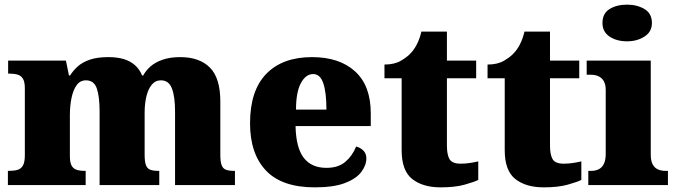

<svg xmlns="http://www.w3.org/2000/svg" viewBox="-20 -797 2918 827"><path d="M14 0V-61H18Q41 -61 56 -65.5Q71 -70 79 -84.5Q87 -99 87 -128V-417Q87 -444 79 -457.5Q71 -471 56 -475.5Q41 -480 19 -480H15V-536H264L277 -472H282Q295 -493 315 -511Q335 -529 367 -540Q399 -551 447 -551Q485 -551 513 -542.5Q541 -534 561 -516.5Q581 -499 592 -472H597Q608 -493 628.5 -511Q649 -529 681 -540Q713 -551 756 -551Q839 -551 884 -506Q929 -461 929 -360V-131Q929 -101 934.5 -86Q940 -71 953 -66Q966 -61 988 -61H992V0H734V-317Q734 -381 720.5 -416Q707 -451 673 -451Q649 -451 633.5 -432Q618 -413 610.5 -381.5Q603 -350 603 -312V-131Q603 -101 608.5 -86Q614 -71 627 -66Q640 -61 662 -61H666V0H409V-317Q409 -381 397 -416Q385 -451 350 -451Q325 -451 310 -430Q295 -409 288 -375Q281 -341 281 -301V-125Q281 -98 288 -84.5Q295 -71 309 -66Q323 -61 345 -61H349V0Z M1336 10Q1194 10 1125.5 -62.5Q1057 -135 1057 -266Q1057 -407 1127 -479Q1197 -551 1324 -551Q1442 -551 1509.5 -489.5Q1577 -428 1577 -309V-254H1253Q1255 -160 1288.5 -117Q1322 -74 1386 -74Q1437 -74 1467.5 -100Q1498 -126 1514 -166Q1533 -161 1545.5 -148Q1558 -135 1558 -115Q1558 -85 1536 -56Q1514 -27 1465.5 -8.5Q1417 10 1336 10ZM1386 -325Q1386 -399 1372.5 -438.5Q1359 -478 1329 -478Q1297 -478 1276 -439Q1255 -400 1255 -325Z M1878 10Q1801 10 1755.5 -26Q1710 -62 1710 -150V-460H1636V-519Q1679 -519 1707 -535.5Q1735 -552 1749 -568Q1763 -582 1775.5 -606Q1788 -630 1795 -661H1905V-536H2031V-460H1905V-170Q1905 -130 1916.5 -111Q1928 -92 1964 -92Q1984 -92 2004 -95Q2024 -98 2040 -102V-22Q2022 -13 1981 -1.5Q1940 10 1878 10Z M2322 10Q2245 10 2199.5 -26Q2154 -62 2154 -150V-460H2080V-519Q2123 -519 2151 -535.5Q2179 -552 2193 -568Q2207 -582 2219.5 -606Q2232 -630 2239 -661H2349V-536H2475V-460H2349V-170Q2349 -130 2360.5 -111Q2372 -92 2408 -92Q2428 -92 2448 -95Q2468 -98 2484 -102V-22Q2466 -13 2425 -1.5Q2384 10 2322 10Z M2514 0V-61H2526Q2545 -61 2559 -68Q2573 -75 2581 -91Q2589 -107 2589 -135V-409Q2589 -434 2580.5 -448Q2572 -462 2558 -468.5Q2544 -475 2526 -475H2507V-536H2783V-131Q2783 -105 2791 -89.5Q2799 -74 2813.5 -67.5Q2828 -61 2846 -61H2857V0ZM2681 -619Q2636 -619 2605.5 -639.5Q2575 -660 2575 -698Q2575 -739 2605.5 -758Q2636 -777 2681 -777Q2724 -777 2756 -758Q2788 -739 2788 -698Q2788 -660 2756 -639.5Q2724 -619 2681 -619Z"/></svg>

Font: Noto Serif Armenian Black
Style: Regular
Weight: 900
Version: Version 2.007